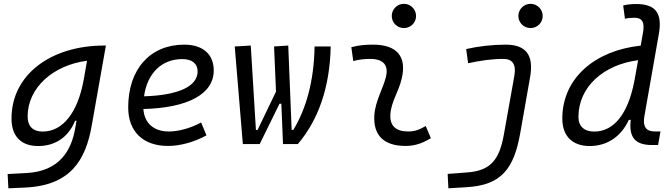

<svg xmlns="http://www.w3.org/2000/svg" viewBox="-20 -764 3556 1018"><path d="M24.4 234.4 112.3 230.5C354.5 219.7 434.1 85 466.3 -98.1L541.5 -522.5H532.2C252.4 -522.5 41 -370.1 41 -135.3C41 -42 91.3 10.3 182.1 10.3C274.4 10.3 343.3 -38.1 378.4 -124H385.7L378.4 -82.5C358.9 31.7 296.9 143.6 122.1 153.3L20.5 158.7ZM441.4 -441.9 424.3 -343.8 422.9 -336.9C392.1 -169.4 314.5 -66.4 206.1 -66.4C154.8 -66.4 126.5 -94.7 126.5 -146C126.5 -298.8 261.2 -418.5 441.4 -441.9Z M875.5 -66.9C794.9 -66.9 745.6 -110.8 740.2 -186C975.1 -191.9 1113.3 -264.6 1113.3 -390.6C1113.3 -476.6 1055.2 -527.3 957 -527.3C776.4 -527.3 659.7 -397.5 659.7 -194.8C659.7 -66.4 738.3 9.8 871.1 9.8C936.5 9.8 1011.7 -11.2 1074.7 -46.4L1046.4 -114.7C990.7 -84.5 927.7 -66.9 875.5 -66.9ZM743.7 -253.4C760.7 -375.5 836.9 -450.7 946.8 -450.7C998.5 -450.7 1027.8 -426.3 1027.8 -385.7C1027.8 -305.2 924.8 -258.8 743.7 -253.4Z M1480.5 0H1559.1C1666.5 -126.5 1729 -298.3 1733.4 -517.6H1647.9C1645 -331.5 1602.1 -185.5 1535.2 -75.2H1526.4L1508.3 -522.5L1433.1 -517.6L1443.4 -278.3L1345.7 -75.2H1336.9L1309.6 -522.5L1224.6 -517.6L1267.6 0H1356.9L1461.9 -213.9H1471.7Z M2237.3 -95.7C2200.7 -74.7 2178.2 -66.9 2143.1 -66.9C2078.1 -66.9 2045.9 -98.1 2049.8 -157.7C2054.2 -225.6 2092.8 -275.4 2109.4 -345.2C2138.7 -464.4 2084.5 -527.3 1958 -527.3C1919.4 -527.3 1880.9 -524.4 1842.8 -513.7L1853 -440.4C1882.8 -448.2 1912.6 -451.7 1942.4 -451.7C2012.7 -451.7 2042 -418.5 2025.9 -355C2010.7 -293.9 1969.2 -226.1 1964.8 -153.3C1958 -46.4 2015.1 9.8 2130.4 9.8C2185.5 9.8 2226.1 -8.3 2264.6 -31.2ZM2121.6 -615.2C2157.2 -615.2 2186 -643.6 2186 -679.2C2186 -714.8 2157.2 -743.7 2121.6 -743.7C2085.9 -743.7 2057.1 -714.8 2057.1 -679.2C2057.1 -643.6 2085.9 -615.2 2121.6 -615.2Z M2357.4 234.4 2453.6 228.5C2640.1 217.8 2705.1 129.9 2738.8 -60.5L2790.5 -354.5C2811.5 -471.7 2769.5 -527.3 2660.6 -527.3C2588.9 -527.3 2516.1 -518.6 2451.7 -503.9L2461.9 -428.7C2522 -441.9 2586.4 -451.7 2648.4 -451.7C2698.2 -451.7 2717.8 -421.9 2707 -361.3L2651.4 -49.8C2628.4 78.1 2585 140.1 2460.9 149.9L2353.5 158.2ZM2793 -615.2C2828.6 -615.2 2857.4 -643.6 2857.4 -679.2C2857.4 -714.8 2828.6 -743.7 2793 -743.7C2757.3 -743.7 2728.5 -714.8 2728.5 -679.2C2728.5 -643.6 2757.3 -615.2 2793 -615.2Z M3106.9 10.3C3200.7 10.3 3274.9 -42 3314 -128.4H3324.2C3314 -40.5 3343.3 4.9 3436 4.9H3469.2L3481.9 -66.9H3452.1C3404.3 -66.9 3387.2 -93.8 3396.5 -147.5L3473.1 -583C3492.7 -693.4 3457 -742.7 3353.5 -742.7C3330.1 -742.7 3306.6 -740.7 3284.2 -734.9L3293.5 -664.6C3310.1 -668.5 3326.7 -669.9 3343.3 -669.9C3385.7 -669.9 3398.9 -645.5 3389.2 -590.8L3377 -522C3135.7 -496.6 2961.4 -350.6 2961.4 -135.3C2961.4 -43 3014.2 10.3 3106.9 10.3ZM3342.8 -331.1C3309.1 -160.2 3235.4 -66.4 3130.4 -66.4C3077.6 -66.4 3046.9 -94.7 3046.9 -144C3046.9 -301.8 3178.2 -420.9 3363.3 -444.8Z"/></svg>

Font: Cascadia Mono NF SemiLight
Style: Italic
Weight: 350
Italic angle: -10°
Monospace: yes
Designer: Aaron Bell
Foundry: Saja Typeworks
Version: Version 2404.023